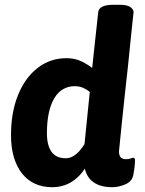

<svg xmlns="http://www.w3.org/2000/svg" viewBox="-20 -774 605 802"><path d="M481 -754Q511 -754 524.5 -744.5Q538 -735 538 -723Q538 -723 534.5 -692Q531 -661 526 -610Q521 -559 514.5 -497.5Q508 -436 501 -374.5Q494 -313 489 -261Q484 -209 480.5 -176.5Q477 -144 477 -142Q477 -125 484 -117Q491 -109 507 -109Q518 -109 525.5 -112Q533 -115 536 -115Q544 -115 544 -104Q544 -102 543 -86Q542 -70 537 -44Q532 -16 503.5 -4Q475 8 449 8Q391 8 360.5 -21Q330 -50 328 -116V-126L352 -109Q337 -60 295.5 -26Q254 8 198 8Q159 8 127.5 -6Q96 -20 73.5 -47.5Q51 -75 38.5 -115.5Q26 -156 26 -209Q26 -305 55.5 -377.5Q85 -450 137.5 -490.5Q190 -531 258 -531Q293 -531 320.5 -517.5Q348 -504 365 -490Q372 -559 378 -611Q384 -663 387 -692.5Q390 -722 390 -722Q393 -754 453 -754ZM292 -414Q265 -414 243.5 -401.5Q222 -389 207 -364Q192 -339 184 -302.5Q176 -266 176 -218Q176 -166 195.5 -139.5Q215 -113 254 -113Q270 -113 284.5 -121Q299 -129 311 -142.5Q323 -156 333 -172L355 -390Q343 -400 327.5 -407Q312 -414 292 -414Z"/></svg>

Font: Asap VF Beta
Style: Italic
Weight: 400
Italic angle: -6°
Designer: Pablo Cosgaya
Foundry: Pablo Cosgaya
Version: Version 1.007